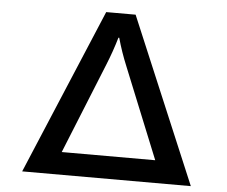

<svg xmlns="http://www.w3.org/2000/svg" viewBox="-55 -849 1110 937"><g transform="rotate(5 500.0 -380.0)"><path d="M427.7 -785.2H571.8L913.1 24.9H86.9ZM729 -85.9 548.8 -530.3Q520.5 -598.6 502 -666H498Q478 -597.2 450.7 -530.3L271 -85.9Z"/></g></svg>

Font: FORM UDPGothic
Style: Bold
Weight: 700
Foundry: Pronama LLC
Version: Version 1.051